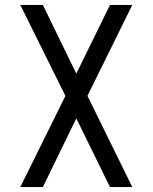

<svg xmlns="http://www.w3.org/2000/svg" viewBox="-20 -755 616 775"><path d="M62 0H153L288 -277L424 0H514L333 -368L514 -735H424L288 -458L153 -735H62L244 -368Z"/></svg>

Font: Iosevka SS01 Extended
Style: Regular
Weight: 400
Width: 7
Monospace: yes
Designer: Belleve Invis
Foundry: Belleve Invis
Version: Version 3.4.7; ttfautohint (v1.8.3)